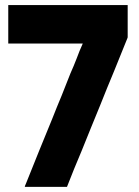

<svg xmlns="http://www.w3.org/2000/svg" viewBox="-20 -730 550 760"><path d="M307.6 -557.6Q277.3 -557.6 247.1 -557.6Q215.8 -557.6 185.5 -557.6Q163.1 -557.6 139.6 -557.6Q116.2 -557.6 92.8 -557.6Q73.2 -557.6 52.7 -557.6Q33.2 -557.6 12.7 -557.6Q12.7 -560.5 12.7 -563.5Q12.7 -565.4 12.7 -568.4Q12.7 -583 12.7 -597.7Q12.7 -613.3 12.7 -627.9Q12.7 -638.7 12.7 -648.4Q12.7 -659.2 12.7 -668.9Q12.7 -679.7 12.7 -689.5Q12.7 -700.2 12.7 -710Q15.6 -710 17.6 -710Q20.5 -710 23.4 -710Q39.1 -710 55.7 -710Q71.3 -710 87.9 -710Q123 -710 158.2 -710Q193.4 -710 228.5 -710Q263.7 -710 298.8 -710Q334 -710 369.1 -710Q398.4 -710 427.7 -710Q456.1 -710 485.4 -710Q485.4 -707 485.4 -705.1Q485.4 -702.1 485.4 -700.2Q485.4 -686.5 485.4 -673.8Q485.4 -660.2 485.4 -646.5Q485.4 -637.7 485.4 -628.9Q485.4 -619.1 485.4 -610.4Q485.4 -602.5 485.4 -595.7Q485.4 -587.9 485.4 -581.1Q484.4 -581.1 484.4 -580.1Q484.4 -580.1 484.4 -579.1Q457 -512.7 430.7 -446.3Q403.3 -380.9 377 -314.5Q358.4 -268.6 339.8 -223.6Q321.3 -177.7 302.7 -131.8Q288.1 -96.7 273.4 -61.5Q258.8 -25.4 245.1 9.8Q243.2 9.8 241.2 9.8Q239.3 9.8 238.3 9.8Q221.7 9.8 205.1 9.8Q188.5 9.8 171.9 9.8Q160.2 9.8 148.4 9.8Q137.7 9.8 126 9.8Q114.3 9.8 102.5 9.8Q90.8 9.8 79.1 9.8Q79.1 8.8 78.1 7.8Q80.1 3.9 83 -3.9Q108.4 -68.4 134.8 -132.8Q161.1 -197.3 187.5 -261.7Q205.1 -306.6 223.6 -350.6Q241.2 -394.5 258.8 -439.5Q264.6 -454.1 271.5 -468.8Q277.3 -483.4 283.2 -498Q289.1 -512.7 294.9 -528.3Q300.8 -543 307.6 -557.6Z"/></svg>

Font: LeFont
Style: Bold
Weight: 800
Designer: Leryon MEDIA
Version: Version 1.0